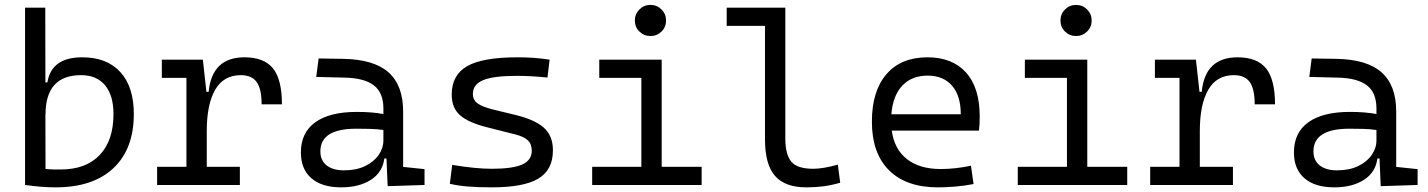

<svg xmlns="http://www.w3.org/2000/svg" viewBox="-20 -764 5899 793"><path d="M210 9.8Q178.2 9.8 147 7.1Q115.7 4.4 83.5 0V-732.4H167L167.5 -423.8H175.8Q192.4 -527.3 319.8 -527.3Q421.4 -527.3 477.1 -466.3Q532.7 -405.3 532.7 -293Q532.7 -148.9 448.5 -69.6Q364.3 9.8 210 9.8ZM167.5 -292.5 168 -66.4Q183.1 -64.5 199 -64.2Q214.8 -64 230.5 -64Q335 -64 391.8 -123.8Q448.7 -183.6 448.7 -293Q448.7 -370.1 413.8 -411.9Q378.9 -453.6 314.9 -453.6Q168 -453.6 168 -291Z M834 -222.7V-75.2H970.7V0H628.9V-75.2H750V-442.4H648.4V-517.6H817.9L832.5 -384.8H841.8Q855.5 -527.3 989.7 -527.3Q1070.8 -527.3 1107.7 -481.4Q1144.5 -435.5 1144.5 -333H1060.5Q1060.5 -397 1040 -425.3Q1019.5 -453.6 974.6 -453.6Q903.8 -453.6 868.9 -393.6Q834 -333.5 834 -222.7Z M1581.1 4.9 1576.2 -109.4H1567.4Q1560.1 -52.2 1511.7 -21.2Q1463.4 9.8 1389.2 9.8Q1309.6 9.8 1266.1 -27.8Q1222.7 -65.4 1222.7 -134.3Q1222.7 -216.3 1282.2 -259Q1341.8 -301.8 1453.6 -301.8Q1517.6 -301.8 1563.5 -293V-315.9Q1563.5 -381.3 1523.9 -411.6Q1484.4 -441.9 1402.8 -443.4L1286.1 -446.3L1295.9 -522.5L1396.5 -521Q1523.9 -519 1584.5 -465.3Q1645 -411.6 1645 -303.7V-74.7L1733.4 -65.4V0ZM1563.5 -227.1Q1536.6 -231 1508.1 -231.7Q1479.5 -232.4 1451.2 -232.4Q1303.2 -232.4 1303.2 -138.7Q1303.2 -101.6 1328.9 -81.1Q1354.5 -60.5 1400.4 -60.5Q1451.7 -60.5 1488 -78.1Q1524.4 -95.7 1543.9 -124Q1563.5 -152.3 1563.5 -184.1Z M2010.7 9.8Q1953.1 9.8 1912.1 6.3Q1871.1 2.9 1837.9 -4.9L1847.7 -83Q1944.8 -66.9 2010.7 -66.9Q2097.7 -66.9 2137 -84.7Q2176.3 -102.5 2176.3 -141.6Q2176.3 -168.9 2160.2 -184.3Q2144 -199.7 2109.4 -208.5L1991.7 -238.3Q1915.5 -257.3 1880.6 -287.6Q1845.7 -317.9 1845.7 -373Q1845.7 -454.6 1909.9 -491Q1974.1 -527.3 2117.2 -527.3Q2152.8 -527.3 2183.8 -525.1Q2214.8 -522.9 2250 -517.6L2241.2 -443.8Q2201.2 -447.8 2171.4 -449.2Q2141.6 -450.7 2114.3 -450.7Q2018.6 -450.7 1975.8 -433.1Q1933.1 -415.5 1933.1 -376Q1933.1 -351.1 1952.6 -336.9Q1972.2 -322.8 2015.1 -312L2109.4 -289.1Q2189.9 -269.5 2226.8 -236.1Q2263.7 -202.6 2263.7 -143.1Q2263.7 -62.5 2203.6 -26.4Q2143.6 9.8 2010.7 9.8Z M2425.8 0V-75.2H2628.9V-442.4H2455.1V-517.6H2712.9V-75.2H2877.9V0ZM2666.5 -615.2Q2639.6 -615.2 2620.8 -633.8Q2602.1 -652.3 2602.1 -679.2Q2602.1 -706.1 2620.8 -724.9Q2639.6 -743.7 2666.5 -743.7Q2693.4 -743.7 2712.2 -724.9Q2731 -706.1 2731 -679.2Q2731 -652.3 2712.2 -633.8Q2693.4 -615.2 2666.5 -615.2Z M3311 9.8Q3221.7 9.8 3180.7 -37.8Q3139.6 -85.4 3139.6 -187V-657.2H2981.4V-732.4H3223.6V-190.4Q3223.6 -127 3247.8 -96.9Q3272 -66.9 3338.9 -66.9Q3379.4 -66.9 3440.4 -84L3450.2 -9.3Q3414.6 1 3381.6 5.4Q3348.6 9.8 3311 9.8Z M3853.5 9.8Q3723.1 9.8 3652.1 -60.5Q3581.1 -130.9 3581.1 -261.7Q3581.1 -387.7 3641.1 -457.5Q3701.2 -527.3 3810.5 -527.3Q3913.6 -527.3 3970 -464.4Q4026.4 -401.4 4026.4 -283.2Q4026.4 -250.5 4023.4 -224.6H3663.1Q3673.8 -147.5 3726.1 -106.7Q3778.3 -65.9 3865.2 -65.9Q3925.8 -65.9 3990.2 -79.6L4001 -3.9Q3960.9 3.9 3923.3 6.8Q3885.7 9.8 3853.5 9.8ZM3661.6 -292H3948.2Q3948.2 -368.7 3912.1 -410.2Q3876 -451.7 3811.5 -451.7Q3745.6 -451.7 3706.5 -410.2Q3667.5 -368.7 3661.6 -292Z M4183.6 0V-75.2H4386.7V-442.4H4212.9V-517.6H4470.7V-75.2H4635.7V0ZM4424.3 -615.2Q4397.5 -615.2 4378.7 -633.8Q4359.9 -652.3 4359.9 -679.2Q4359.9 -706.1 4378.7 -724.9Q4397.5 -743.7 4424.3 -743.7Q4451.2 -743.7 4470 -724.9Q4488.8 -706.1 4488.8 -679.2Q4488.8 -652.3 4470 -633.8Q4451.2 -615.2 4424.3 -615.2Z M4935.5 -222.7V-75.2H5072.3V0H4730.5V-75.2H4851.6V-442.4H4750V-517.6H4919.4L4934.1 -384.8H4943.4Q4957 -527.3 5091.3 -527.3Q5172.4 -527.3 5209.2 -481.4Q5246.1 -435.5 5246.1 -333H5162.1Q5162.1 -397 5141.6 -425.3Q5121.1 -453.6 5076.2 -453.6Q5005.4 -453.6 4970.5 -393.6Q4935.5 -333.5 4935.5 -222.7Z M5682.6 4.9 5677.7 -109.4H5668.9Q5661.6 -52.2 5613.3 -21.2Q5564.9 9.8 5490.7 9.8Q5411.1 9.8 5367.7 -27.8Q5324.2 -65.4 5324.2 -134.3Q5324.2 -216.3 5383.8 -259Q5443.4 -301.8 5555.2 -301.8Q5619.1 -301.8 5665 -293V-315.9Q5665 -381.3 5625.5 -411.6Q5585.9 -441.9 5504.4 -443.4L5387.7 -446.3L5397.5 -522.5L5498 -521Q5625.5 -519 5686 -465.3Q5746.6 -411.6 5746.6 -303.7V-74.7L5835 -65.4V0ZM5665 -227.1Q5638.2 -231 5609.6 -231.7Q5581.1 -232.4 5552.7 -232.4Q5404.8 -232.4 5404.8 -138.7Q5404.8 -101.6 5430.4 -81.1Q5456.1 -60.5 5502 -60.5Q5553.2 -60.5 5589.6 -78.1Q5626 -95.7 5645.5 -124Q5665 -152.3 5665 -184.1Z"/></svg>

Font: Cascadia Mono NF SemiLight
Style: Regular
Weight: 350
Monospace: yes
Designer: Aaron Bell
Foundry: Saja Typeworks
Version: Version 2404.023; ttfautohint (v1.8.4)